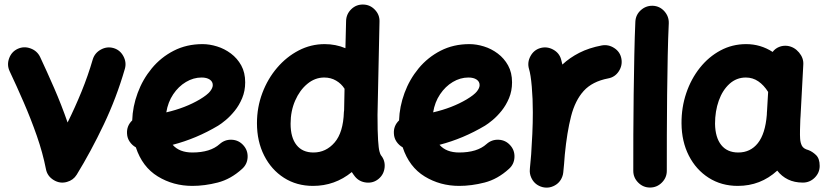

<svg xmlns="http://www.w3.org/2000/svg" viewBox="-20 -759 3671 853"><path d="M58.6 -542Q86.4 -554.7 115.7 -543.9Q145 -533.2 158.2 -505.9Q188 -442.4 220.5 -367.9Q252.9 -293.5 280.3 -214.8Q313.5 -281.7 342.3 -352.3Q371.1 -422.9 392.1 -495.1Q400.9 -523.9 428.2 -538.8Q455.6 -553.7 484.4 -545.4Q513.2 -537.1 528.1 -509.5Q543 -481.9 534.7 -453.1Q497.6 -324.7 440.9 -205.6Q384.3 -86.4 320.8 17.1Q305.7 41.5 277.3 49.3Q246.6 58.1 218.3 40.8Q189.9 23.4 184.1 -7.8Q169.9 -80.1 143.6 -155.5Q117.2 -231 85.4 -304.2Q53.7 -377.4 22.9 -442.4Q9.8 -470.2 20.5 -499.8Q31.2 -529.3 58.6 -542Z M1055.7 -8.8Q1005.4 37.1 947.3 52Q889.2 66.9 834.5 66.9Q750 66.9 681.2 24.9Q612.3 -17.1 583.5 -104.5Q567.4 -113.3 556.4 -129.2Q545.4 -145 544.4 -165Q542 -199.7 567.4 -224.1Q569.3 -285.6 591.6 -345.9Q613.8 -406.2 654.3 -455.3Q694.8 -504.4 752 -533.7Q809.1 -563 879.9 -563Q911.1 -563 944.3 -552.7Q977.5 -542.5 1005.9 -521.2Q1034.2 -500 1051.8 -468.3Q1069.3 -436.5 1069.3 -393.1Q1069.3 -355 1055.9 -323Q1042.5 -291 1022.7 -266.6Q1002.9 -242.2 982.9 -225.6Q962.9 -209 949.2 -200.7Q900.9 -171.9 850.3 -150.6Q799.8 -129.4 747.1 -115.7Q776.9 -81.5 834.5 -81.5Q914.6 -81.5 956.1 -119.1Q979 -139.6 1009.8 -138.2Q1040.5 -136.7 1061 -113.8Q1081.5 -91.3 1080.1 -60.3Q1078.6 -29.3 1055.7 -8.8ZM875.5 -414.6Q839.4 -414.6 806.2 -394.8Q772.9 -375 749.5 -340.1Q726.1 -305.2 718.8 -259.8Q803.2 -279.3 867.7 -317.4Q900.9 -337.4 913.1 -352.8Q925.3 -368.2 925.3 -380.9Q925.3 -396.5 911.9 -405.5Q898.4 -414.6 875.5 -414.6Z M1422.4 -563Q1471.2 -563 1514.6 -544.9L1517.6 -666.5Q1518.6 -696.8 1540.8 -718.3Q1563 -739.7 1593.8 -738.8Q1624 -738.3 1645.5 -715.8Q1667 -693.4 1666 -663.1L1657.2 -248.5Q1657.2 -173.3 1659.7 -136.5Q1662.1 -99.6 1665.8 -86.4Q1669.4 -73.2 1672.4 -69.3Q1691.9 -45.9 1688.7 -14.9Q1685.5 16.1 1662.1 35.6Q1638.7 55.2 1607.4 52Q1576.2 48.8 1557.1 25.4Q1549.3 15.6 1543 5.4Q1467.8 66.9 1370.6 66.9Q1297.9 66.9 1241.7 31Q1185.5 -4.9 1153.6 -67.9Q1121.6 -130.9 1121.6 -211.9Q1121.6 -282.2 1145.5 -345.7Q1169.4 -409.2 1211.2 -458Q1252.9 -506.8 1307.1 -534.9Q1361.3 -563 1422.4 -563ZM1271 -209.5Q1271 -147.9 1297.4 -114.7Q1323.7 -81.5 1372.6 -81.5Q1428.2 -81.5 1466.6 -126Q1504.9 -170.4 1507.8 -261.2Q1507.8 -265.6 1508.8 -269.5L1510.7 -364.7Q1496.6 -387.2 1473.1 -400.9Q1449.7 -414.6 1420.4 -414.6Q1379.4 -414.6 1345.5 -386.5Q1311.5 -358.4 1291.3 -312Q1271 -265.6 1271 -209.5Z M2241.2 -8.8Q2190.9 37.1 2132.8 52Q2074.7 66.9 2020 66.9Q1935.5 66.9 1866.7 24.9Q1797.9 -17.1 1769 -104.5Q1752.9 -113.3 1741.9 -129.2Q1731 -145 1730 -165Q1727.5 -199.7 1752.9 -224.1Q1754.9 -285.6 1777.1 -345.9Q1799.3 -406.2 1839.8 -455.3Q1880.4 -504.4 1937.5 -533.7Q1994.6 -563 2065.4 -563Q2096.7 -563 2129.9 -552.7Q2163.1 -542.5 2191.4 -521.2Q2219.7 -500 2237.3 -468.3Q2254.9 -436.5 2254.9 -393.1Q2254.9 -355 2241.5 -323Q2228 -291 2208.3 -266.6Q2188.5 -242.2 2168.5 -225.6Q2148.4 -209 2134.8 -200.7Q2086.4 -171.9 2035.9 -150.6Q1985.4 -129.4 1932.6 -115.7Q1962.4 -81.5 2020 -81.5Q2100.1 -81.5 2141.6 -119.1Q2164.6 -139.6 2195.3 -138.2Q2226.1 -136.7 2246.6 -113.8Q2267.1 -91.3 2265.6 -60.3Q2264.2 -29.3 2241.2 -8.8ZM2061 -414.6Q2024.9 -414.6 1991.7 -394.8Q1958.5 -375 1935.1 -340.1Q1911.6 -305.2 1904.3 -259.8Q1988.8 -279.3 2053.2 -317.4Q2086.4 -337.4 2098.6 -352.8Q2110.8 -368.2 2110.8 -380.9Q2110.8 -396.5 2097.4 -405.5Q2084 -414.6 2061 -414.6Z M2400.9 74.2Q2391.1 73.2 2382.3 69.8Q2352.5 58.6 2339.8 29.3Q2332 11.7 2334 -7.3Q2334.5 -10.7 2334.5 -14.6Q2335.9 -28.8 2337.2 -43.7Q2338.4 -58.6 2339.8 -73.2Q2342.8 -116.2 2345 -164.6Q2347.2 -212.9 2347.2 -259.8Q2347.2 -320.8 2342.5 -374.5Q2337.9 -428.2 2330.1 -453.1Q2321.8 -481.9 2336.7 -509.5Q2351.6 -537.1 2380.4 -545.4Q2409.2 -553.7 2436.8 -539.1Q2464.4 -524.4 2472.7 -495.6Q2476.1 -484.4 2478.5 -472.2Q2510.7 -502.4 2553.7 -524.4Q2596.7 -546.4 2653.3 -557.1Q2683.1 -562.5 2709.2 -545.4Q2735.4 -528.3 2740.7 -498Q2746.1 -468.3 2729 -442.1Q2711.9 -416 2681.6 -410.6Q2611.3 -397 2573.2 -355Q2535.2 -313 2517.1 -242.4Q2499 -171.9 2489.3 -72.3Q2486.3 -29.3 2482.4 7.3Q2481.4 17.1 2478 25.9Q2466.8 55.7 2437.5 68.4Q2419.9 76.2 2400.9 74.2Z M2880.4 -733.4Q2911.1 -731.9 2931.6 -709Q2952.1 -686 2951.2 -655.8Q2948.2 -594.2 2946.5 -511.7Q2944.8 -429.2 2943.8 -338.4Q2942.9 -247.6 2942.6 -159.7Q2942.4 -71.8 2942.4 0Q2942.4 30.3 2920.4 52.2Q2898.4 74.2 2867.7 74.2Q2837.4 74.2 2815.4 52.2Q2793.5 30.3 2793.5 0Q2793.5 -72.3 2793.7 -160.2Q2793.9 -248 2795.2 -339.4Q2796.4 -430.7 2798.1 -514.6Q2799.8 -598.6 2802.7 -662.6Q2804.2 -693.4 2827.1 -713.9Q2850.1 -734.4 2880.4 -733.4Z M3546.9 52.2Q3509.3 52.2 3481 38.3Q3452.6 24.4 3433.1 -1Q3358.9 66.9 3257.8 66.9Q3185.1 66.9 3128.7 31Q3072.3 -4.9 3040.3 -67.6Q3008.3 -130.4 3007.8 -210.9Q3007.3 -281.7 3028.8 -345.2Q3050.3 -408.7 3089.4 -457.8Q3128.4 -506.8 3180.9 -534.9Q3233.4 -563 3294.9 -563Q3358.9 -563 3412.6 -528.3Q3423.3 -543 3440.9 -550.3Q3458.5 -557.6 3478.5 -555.2Q3508.8 -550.8 3529.8 -525.9Q3550.8 -501 3548.8 -471.7L3536.6 -243.2Q3536.1 -235.8 3535.6 -228.5Q3534.7 -207.5 3534.2 -181.9Q3533.7 -156.2 3534.7 -143.6Q3535.6 -125.5 3542.5 -111.8Q3549.3 -98.1 3571.3 -92.3Q3588.9 -85.9 3605.2 -70.3Q3621.6 -54.7 3621.6 -22Q3621.6 8.3 3599.6 30.3Q3577.6 52.2 3546.9 52.2ZM3259.8 -81.5Q3314 -81.5 3346.9 -123Q3379.9 -164.6 3386.7 -248.5Q3386.7 -254.9 3387.2 -260.3Q3387.2 -263.2 3387.7 -266.1L3392.6 -350.6Q3373.5 -380.9 3348.9 -397.7Q3324.2 -414.6 3293.5 -414.6Q3252 -414.6 3220.9 -386.5Q3189.9 -358.4 3173.3 -311.8Q3156.7 -265.1 3156.7 -209Q3157.7 -147.9 3184.3 -114.7Q3210.9 -81.5 3259.8 -81.5Z"/></svg>

Font: Mikhak ExtraBold
Style: Regular
Weight: 800
Designer: Amin Abedi
Version: Version 3.3